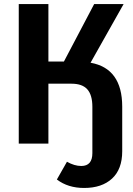

<svg xmlns="http://www.w3.org/2000/svg" viewBox="-20 -712 661 952"><path d="M429 -401Q586 -373 586 -183V38Q586 127 535.5 173.5Q485 220 397 220Q317 220 262 178L312 90Q349 111 383 111Q438 111 438 47V-182Q438 -241 413 -269Q388 -297 335 -297H220V0H73V-692H220V-407H297L447 -692H593Z"/></svg>

Font: FiraGO SemiBold
Style: Regular
Weight: 600
Designer: bBox Type
Foundry: bBox Type GmbH
Version: Version 1.001;PS 001.001;hotconv 1.0.88;makeotf.lib2.5.64775